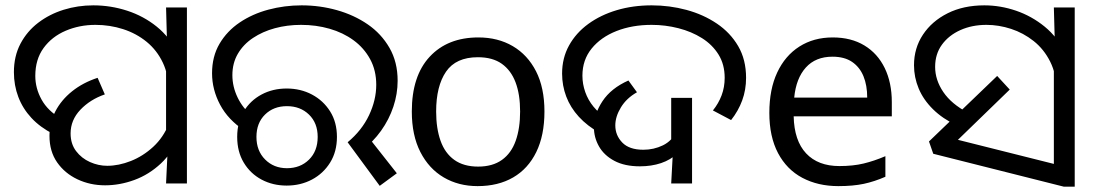

<svg xmlns="http://www.w3.org/2000/svg" viewBox="-20 -686 4101 718"><path d="M179 -185Q130 -210 97.5 -245Q65 -280 48.5 -323.5Q32 -367 32 -416Q32 -476 56.5 -522.5Q81 -569 123 -601Q165 -633 218 -649.5Q271 -666 329 -666Q394 -666 455.5 -646Q517 -626 566 -586.5Q615 -547 644 -487Q673 -427 673 -347L611 -344Q611 -405 589 -451.5Q567 -498 528.5 -529.5Q490 -561 440.5 -577Q391 -593 337 -593Q277 -593 225.5 -571Q174 -549 143 -506.5Q112 -464 112 -402Q112 -356 135.5 -313.5Q159 -271 208 -243L179 -185ZM373 7Q317 7 269.5 -15.5Q222 -38 193.5 -79Q165 -120 165 -178Q165 -227 187 -269.5Q209 -312 249.5 -344.5Q290 -377 345 -395L372 -333Q317 -314 280.5 -275.5Q244 -237 244 -187Q244 -148 264.5 -121Q285 -94 316.5 -80Q348 -66 381 -66Q424 -66 469.5 -84Q515 -102 553 -137Q591 -172 612 -224L650 -180Q626 -116 581.5 -74.5Q537 -33 482.5 -13Q428 7 373 7ZM606 -106 601 -144V-471L605 -511L601 -658H679V0H601Z M1280 -154Q1333 -198 1360 -255Q1387 -312 1387 -369Q1387 -423 1364 -465Q1341 -507 1302 -535.5Q1263 -564 1212.5 -578.5Q1162 -593 1106 -593Q1054 -593 1008 -580.5Q962 -568 926 -544Q890 -520 869.5 -485Q849 -450 849 -405Q849 -362 868.5 -321.5Q888 -281 922 -254L894 -198Q833 -238 803 -294.5Q773 -351 773 -412Q773 -475 801 -522.5Q829 -570 876.5 -602Q924 -634 984 -650Q1044 -666 1108 -666Q1176 -666 1240 -648Q1304 -630 1355 -595Q1406 -560 1436.5 -507Q1467 -454 1467 -384Q1467 -335 1451 -287Q1435 -239 1405 -197Q1375 -155 1333 -123L1349 -184L1464 -38L1400 9ZM1052 8Q1000 8 958 -14.5Q916 -37 891.5 -78Q867 -119 867 -174Q867 -229 891.5 -269.5Q916 -310 958 -332.5Q1000 -355 1052 -355Q1104 -355 1146.5 -332.5Q1189 -310 1214.5 -269.5Q1240 -229 1240 -174Q1240 -119 1214.5 -78Q1189 -37 1146.5 -14.5Q1104 8 1052 8ZM1053 -57Q1103 -57 1135.5 -89Q1168 -121 1168 -174Q1168 -226 1135.5 -257.5Q1103 -289 1053 -289Q1003 -289 971 -257.5Q939 -226 939 -174Q939 -122 971.5 -89.5Q1004 -57 1053 -57Z M2016 -269Q2016 -180 1985.5 -117.5Q1955 -55 1899 -22.5Q1843 10 1766 10Q1695 10 1639.5 -22.5Q1584 -55 1552 -117.5Q1520 -180 1520 -269Q1520 -402 1587 -474Q1654 -546 1769 -546Q1842 -546 1897.5 -513.5Q1953 -481 1984.5 -419.5Q2016 -358 2016 -269ZM1611 -269Q1611 -206 1627.5 -159.5Q1644 -113 1679 -88Q1714 -63 1768 -63Q1822 -63 1857 -88Q1892 -113 1908.5 -159.5Q1925 -206 1925 -269Q1925 -333 1908 -378Q1891 -423 1856.5 -447.5Q1822 -472 1767 -472Q1685 -472 1648 -418Q1611 -364 1611 -269Z M2373 -64Q2316 -64 2277.5 -84.5Q2239 -105 2220 -138.5Q2201 -172 2201 -210Q2201 -259 2233 -307.5Q2265 -356 2330 -385L2362 -341Q2323 -319 2302 -284.5Q2281 -250 2281 -217Q2281 -180 2307 -153Q2333 -126 2386 -126Q2425 -126 2459 -142.5Q2493 -159 2510 -195L2554 -177Q2541 -139 2514.5 -113.5Q2488 -88 2452 -76Q2416 -64 2373 -64ZM2497 -130 2490 -143V-320H2568V0H2490ZM2224 -188Q2176 -215 2144.5 -249.5Q2113 -284 2097.5 -325Q2082 -366 2082 -411Q2082 -469 2108 -516Q2134 -563 2180 -596.5Q2226 -630 2286.5 -648Q2347 -666 2417 -666Q2484 -666 2547 -649Q2610 -632 2660.5 -598Q2711 -564 2740.5 -513.5Q2770 -463 2770 -395Q2770 -350 2755.5 -310.5Q2741 -271 2714 -237L2646 -273Q2667 -299 2678.5 -329.5Q2690 -360 2690 -395Q2690 -445 2667 -482Q2644 -519 2605 -543.5Q2566 -568 2517 -580.5Q2468 -593 2417 -593Q2344 -593 2285.5 -570Q2227 -547 2192.5 -504.5Q2158 -462 2158 -403Q2158 -372 2168.5 -342Q2179 -312 2199.5 -287Q2220 -262 2250 -244L2224 -188Z M3094 -546Q3163 -546 3212.5 -516Q3262 -486 3288.5 -431.5Q3315 -377 3315 -304V-251H2948Q2950 -160 2994.5 -112.5Q3039 -65 3119 -65Q3170 -65 3209.5 -74.5Q3249 -84 3291 -102V-25Q3250 -7 3210 1.5Q3170 10 3115 10Q3039 10 2980.5 -21Q2922 -52 2889.5 -113.5Q2857 -175 2857 -264Q2857 -352 2886.5 -415Q2916 -478 2969.5 -512Q3023 -546 3094 -546ZM3093 -474Q3030 -474 2993.5 -433.5Q2957 -393 2950 -321H3223Q3223 -367 3209 -401Q3195 -435 3166.5 -454.5Q3138 -474 3093 -474Z M3558 -217Q3505 -242 3469 -277.5Q3433 -313 3415.5 -355Q3398 -397 3398 -442Q3398 -506 3431.5 -556.5Q3465 -607 3524 -636.5Q3583 -666 3661 -666Q3721 -666 3779.5 -646Q3838 -626 3886.5 -586.5Q3935 -547 3963.5 -487Q3992 -427 3992 -347L3931 -344Q3931 -408 3907.5 -455Q3884 -502 3845.5 -532.5Q3807 -563 3761 -578Q3715 -593 3669 -593Q3615 -593 3571.5 -573.5Q3528 -554 3502.5 -519Q3477 -484 3477 -436Q3477 -387 3507.5 -342Q3538 -297 3599 -265L3558 -217ZM3921 -482 3925 -510 3921 -658H3999V12H3958L3470 -111L3454 -157L3709 -402L3756 -351L3526 -128L3519 -174L3981 -58L3921 -6Z"/></svg>

Font: loriya05
Style: Book
Weight: 400
Designer: Jelle Bosma - Monotype Design Team
Foundry: Monotype Imaging Inc.
Version: Version 2.003